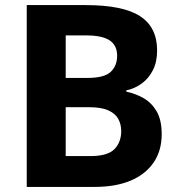

<svg xmlns="http://www.w3.org/2000/svg" viewBox="-20 -734 705 754"><path d="M316 -714Q463 -714 530 -670.5Q597 -627 597 -536Q597 -491 580.5 -458.5Q564 -426 536.5 -406Q509 -386 476 -379V-374Q511 -367 543 -349Q575 -331 595 -297Q615 -263 615 -207Q615 -142 583 -95.5Q551 -49 492.5 -24.5Q434 0 352 0H85V-714ZM324 -428Q390 -428 415 -452Q440 -476 440 -515Q440 -556 410.5 -575.5Q381 -595 317 -595H238V-428ZM238 -313V-121H335Q403 -121 429.5 -148.5Q456 -176 456 -219Q456 -246 444.5 -267Q433 -288 405.5 -300.5Q378 -313 330 -313Z"/></svg>

Font: Noto Sans Khmer
Style: Bold
Weight: 700
Version: Version 2.003